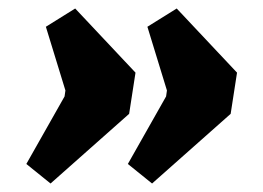

<svg xmlns="http://www.w3.org/2000/svg" viewBox="-20 -456 618 452"><path d="M42 -70 132 -229 134 -243 88 -393 157 -436 299 -285 284 -188 99 -24ZM281 -70 371 -229 373 -243 327 -393 396 -436 538 -285 523 -188 338 -24Z"/></svg>

Font: Grenze Black
Style: Italic
Weight: 900
Italic angle: -10°
Designer: Renata Polastri
Foundry: Omnibus-Type
Version: Version 1.002; ttfautohint (v1.8)